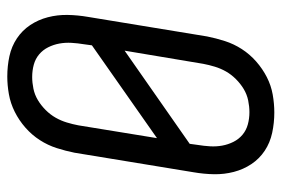

<svg xmlns="http://www.w3.org/2000/svg" viewBox="-146 -638 791 540"><g transform="rotate(-90 250.0 -367.5)"><path d="M204 8Q175 8 147 2Q119 -4 96.5 -19Q74 -34 59 -56.5Q44 -79 37 -106Q30 -133 30.5 -161.5Q31 -190 36 -219L91 -554Q96 -579 104 -604Q112 -629 126.5 -651.5Q141 -674 161.5 -692Q182 -710 206 -722Q230 -734 255.5 -738.5Q281 -743 305 -743Q335 -743 362.5 -737Q390 -731 412.5 -716Q435 -701 450 -678.5Q465 -656 472 -629Q479 -602 478.5 -573.5Q478 -545 473 -516L418 -181Q413 -156 405 -131Q397 -106 382.5 -83.5Q368 -61 347.5 -43Q327 -25 303.5 -13Q280 -1 254.5 3.5Q229 8 204 8ZM132 -322 393 -505 396 -527Q399 -545 400 -562.5Q401 -580 398 -596.5Q395 -613 387.5 -628Q380 -643 367.5 -653.5Q355 -664 338.5 -668.5Q322 -673 304 -673Q288 -673 271 -669.5Q254 -666 239 -657Q224 -648 211 -635Q198 -622 189.5 -607Q181 -592 176 -575.5Q171 -559 168 -543ZM205 -62Q221 -62 238 -65.5Q255 -69 270 -78Q285 -87 298 -100Q311 -113 319.5 -128Q328 -143 333 -159.5Q338 -176 341 -192L378 -413L116 -230L113 -208Q110 -190 109 -172.5Q108 -155 111 -138.5Q114 -122 121.5 -107Q129 -92 141.5 -81.5Q154 -71 170.5 -66.5Q187 -62 205 -62Z"/></g></svg>

Font: Iosevka SS04
Style: Italic
Weight: 400
Italic angle: -9°
Monospace: yes
Designer: Belleve Invis
Foundry: Belleve Invis
Version: Version 19.0.0; ttfautohint (v1.8.4)